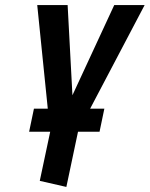

<svg xmlns="http://www.w3.org/2000/svg" viewBox="-20 -520 591 758"><path d="M114 -91 95 0H373L392 -91ZM551 -500H431L266 -144L247 -500H127L178 1L137 194L242 218L288 0Z"/></svg>

Font: Advent Pro
Style: Bold Italic
Weight: 700
Italic angle: -12°
Designer: VivaRado, Andreas Kalpakidis
Foundry: VivaRado, Andreas Kalpakidis
Version: Version 3.000